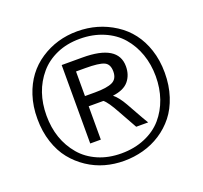

<svg xmlns="http://www.w3.org/2000/svg" viewBox="-133 -928 1158 1096"><g transform="rotate(-20 445.5 -380.5)"><path d="M57.6 -380.9Q57.1 -457.5 78.6 -522.5Q118.2 -643.1 217.5 -708.7Q316.9 -774.4 441.4 -774.4Q565.9 -774.4 667.7 -709Q769.5 -643.6 809.6 -522.5Q831.1 -458 831.1 -381.3Q831.1 -304.7 809.8 -239.7Q788.6 -174.8 752 -128.7Q715.3 -82.5 665.8 -50.3Q616.2 -18.1 559.3 -2.7Q502.4 12.7 442.6 12.7Q382.8 12.7 327.6 -2.7Q272.5 -18.1 223.4 -50.5Q174.3 -83 137.5 -128.7Q100.6 -174.3 79.1 -239.5Q57.6 -304.7 57.6 -380.9ZM196.8 -626Q112.8 -527.3 112.8 -381.3Q112.8 -235.4 197.3 -135.7Q237.8 -87.9 300.8 -60.3Q363.8 -32.7 442.6 -32.7Q521.5 -32.7 585.9 -60.1Q650.4 -87.4 691.4 -135Q732.4 -182.6 754.2 -245.1Q775.9 -307.6 775.9 -379.9Q775.9 -452.1 753.9 -514.9Q731.9 -577.6 690.4 -625.7Q648.9 -673.8 584 -701.4Q519 -729 440.4 -729Q361.8 -729 299.6 -701.4Q237.3 -673.8 196.8 -626ZM357.4 -411.6H418.9Q491.2 -411.6 524.4 -427.5Q557.6 -443.4 557.6 -488.5Q557.6 -533.7 526.6 -547.4Q495.6 -561 414.1 -561H357.4ZM293 -147V-623.5H418.9Q635.3 -623.5 635.3 -491.7Q635.3 -439 605.5 -403.1Q575.7 -367.2 508.3 -358.9Q537.6 -335.9 567.4 -283.2Q579.1 -262.7 602.1 -221.2Q625 -179.7 645 -147H572.3L511.2 -256.3Q470.7 -331.1 446.8 -349.6H357.4V-147Z"/></g></svg>

Font: Oxygen
Style: Normal
Weight: 400
Designer: Vernon Adams
Foundry: Vernon Adams
Version: Version Release 0.2.2 webfont; ttfautohint (v0.8.52-bc40) -l